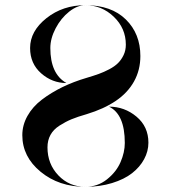

<svg xmlns="http://www.w3.org/2000/svg" viewBox="-20 -720 658 740"><path d="M163 -152Q163 -88 205 -44Q247 0 309 0Q207 0 136.5 -58Q66 -116 66 -199Q66 -238 86 -273.5Q106 -309 141.5 -336Q177 -363 220 -384Q263 -405 314 -420Q341 -428 360.5 -435Q380 -442 401 -453Q422 -464 435 -477Q448 -490 456.5 -508Q465 -526 465 -548Q465 -611 418.5 -655.5Q372 -700 309 -700Q409 -700 465 -645Q521 -590 521 -504Q521 -450 496.5 -406Q472 -362 426 -331Q380 -300 314 -280Q279 -270 256 -260.5Q233 -251 209.5 -236Q186 -221 174.5 -200Q163 -179 163 -152ZM96 -535Q96 -600 159 -650Q222 -700 309 -700Q278 -700 246.5 -675Q215 -650 194.5 -611Q174 -572 174 -535Q174 -435 236 -400Q181 -400 138.5 -437.5Q96 -475 96 -535ZM400 -309Q460 -309 506 -270.5Q552 -232 552 -170Q552 -137 535.5 -106.5Q519 -76 489 -52.5Q459 -29 412 -14.5Q365 0 309 0Q356 0 392 -28.5Q428 -57 444.5 -95Q461 -133 461 -169Q461 -280 400 -309Z"/></svg>

Font: Oscilla
Style: Regular
Weight: 400
Designer: Ryan Lin
Version: Version 1.0